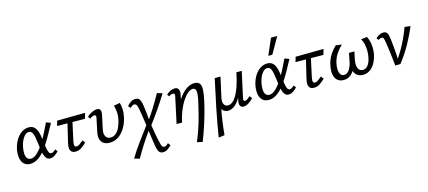

<svg xmlns="http://www.w3.org/2000/svg" viewBox="-68 -1367 5152 2313"><g transform="rotate(-15 2507.5 -211.0)"><path d="M163 7Q111 7 82 -23.5Q53 -54 46.5 -104.5Q40 -155 53 -214Q68 -277 98 -324Q128 -371 169 -397Q210 -423 255 -423Q291 -423 314 -406Q337 -389 350 -361Q363 -333 370 -297.5Q377 -262 381 -224Q387 -180 392.5 -140.5Q398 -101 408.5 -76.5Q419 -52 440 -52Q453 -52 467.5 -61Q482 -70 495 -84L517 -55Q498 -32 469 -13Q440 6 411 6Q383 6 366.5 -12.5Q350 -31 340 -61Q330 -91 325 -127.5Q320 -164 316 -200Q310 -251 302.5 -289Q295 -327 281 -348Q267 -369 241 -369Q216 -369 193.5 -348Q171 -327 154 -291.5Q137 -256 128 -210Q119 -162 122 -126.5Q125 -91 141 -71Q157 -51 186 -51Q214 -51 243 -71.5Q272 -92 301 -127.5Q330 -163 359 -210.5Q388 -258 416 -313Q444 -368 472 -427L529 -406Q494 -341 460.5 -280.5Q427 -220 392.5 -167.5Q358 -115 322 -76Q286 -37 246.5 -15Q207 7 163 7Z M729 6Q697 6 681 -7Q665 -20 660.5 -40Q656 -60 658.5 -81Q661 -102 665 -119L734 -409H795L733 -125Q729 -106 728 -89Q727 -72 732.5 -61.5Q738 -51 753 -51Q772 -51 793.5 -66Q815 -81 840 -103L866 -70Q833 -37 800 -15.5Q767 6 729 6ZM590 -350 608 -412 957 -416 937 -347Z M1150 9Q1085 9 1054 -33.5Q1023 -76 1038 -150L1073 -316Q1076 -326 1076 -336Q1076 -346 1071.5 -352Q1067 -358 1056 -358Q1045 -358 1030 -351.5Q1015 -345 999 -332L979 -362Q1010 -390 1044 -405.5Q1078 -421 1106 -421Q1128 -421 1139 -410Q1150 -399 1151.5 -381Q1153 -363 1148 -340L1112 -170Q1100 -112 1119 -80.5Q1138 -49 1178 -49Q1215 -49 1243.5 -72Q1272 -95 1291.5 -135.5Q1311 -176 1323 -229Q1334 -277 1330.5 -323.5Q1327 -370 1315 -409L1392 -423Q1403 -385 1405.5 -341.5Q1408 -298 1397 -249Q1383 -178 1348.5 -119Q1314 -60 1264 -25.5Q1214 9 1150 9Z M1742 286Q1712 286 1694.5 263Q1677 240 1667 175Q1660 125 1651 66.5Q1642 8 1637 -49Q1630 -92 1623.5 -134.5Q1617 -177 1611 -217.5Q1605 -258 1598 -295Q1590 -336 1579.5 -348.5Q1569 -361 1553 -361Q1541 -361 1527 -351.5Q1513 -342 1502 -331L1478 -361Q1505 -390 1529.5 -405.5Q1554 -421 1586 -421Q1607 -421 1621.5 -412Q1636 -403 1645.5 -379Q1655 -355 1661 -311Q1664 -287 1667.5 -260.5Q1671 -234 1674 -205.5Q1677 -177 1679.5 -149Q1682 -121 1684 -95Q1695 -25 1706 37.5Q1717 100 1731 159Q1739 200 1749 213Q1759 226 1775 226Q1788 226 1802 216.5Q1816 207 1826 195L1850 226Q1823 254 1798.5 270Q1774 286 1742 286ZM1451 289 1385 269Q1440 178 1507 87Q1574 -4 1644 -98L1662 -38Q1602 44 1548.5 126.5Q1495 209 1451 289ZM1671 -40 1652 -101Q1710 -180 1761.5 -263Q1813 -346 1854 -422L1920 -402Q1867 -315 1803 -222.5Q1739 -130 1671 -40Z M2167 275Q2193 213 2212.5 158.5Q2232 104 2247 52Q2262 0 2276 -54Q2290 -108 2304 -171Q2321 -241 2324 -282Q2327 -323 2317 -341Q2307 -359 2284 -359Q2253 -359 2219 -330Q2185 -301 2153 -251.5Q2121 -202 2095.5 -137Q2070 -72 2055 0H2004Q2028 -102 2063.5 -180Q2099 -258 2141.5 -312Q2184 -366 2229 -393.5Q2274 -421 2317 -421Q2364 -421 2383.5 -397Q2403 -373 2401.5 -321Q2400 -269 2381 -184Q2365 -111 2344.5 -37.5Q2324 36 2297.5 116.5Q2271 197 2236 289ZM1987 0 2057 -325Q2059 -333 2059.5 -342Q2060 -351 2055 -358Q2050 -365 2036 -365Q2024 -365 2010.5 -359.5Q1997 -354 1986 -346L1969 -373Q1994 -395 2021.5 -408Q2049 -421 2074 -421Q2100 -421 2113 -408Q2126 -395 2128.5 -374.5Q2131 -354 2126 -330L2055 0Z M2435 289Q2463 114 2499 -63.5Q2535 -241 2574 -416H2646L2589 -159Q2584 -134 2587.5 -110.5Q2591 -87 2605.5 -72Q2620 -57 2648 -57Q2673 -57 2700 -77Q2727 -97 2753 -140.5Q2779 -184 2802 -252Q2825 -320 2844 -416H2886Q2855 -266 2814 -173Q2773 -80 2726.5 -37Q2680 6 2629 6Q2617 6 2603 2Q2589 -2 2576 -11Q2563 -20 2556 -35Q2549 -50 2550 -72L2560 -65Q2542 19 2530 106Q2518 193 2510 279ZM2822 6Q2804 6 2792 -3.5Q2780 -13 2775.5 -31Q2771 -49 2777 -77L2852 -416H2911L2841 -97Q2837 -76 2840 -66.5Q2843 -57 2856 -57Q2871 -57 2886 -67.5Q2901 -78 2922 -97L2947 -66Q2914 -31 2882 -12.5Q2850 6 2822 6Z M3137 7Q3085 7 3056 -23.5Q3027 -54 3020.5 -104.5Q3014 -155 3027 -214Q3042 -277 3072 -324Q3102 -371 3143 -397Q3184 -423 3229 -423Q3265 -423 3288 -406Q3311 -389 3324 -361Q3337 -333 3344 -297.5Q3351 -262 3355 -224Q3361 -180 3366.5 -140.5Q3372 -101 3382.5 -76.5Q3393 -52 3414 -52Q3427 -52 3441.5 -61Q3456 -70 3469 -84L3491 -55Q3472 -32 3443 -13Q3414 6 3385 6Q3357 6 3340.5 -12.5Q3324 -31 3314 -61Q3304 -91 3299 -127.5Q3294 -164 3290 -200Q3284 -251 3276.5 -289Q3269 -327 3255 -348Q3241 -369 3215 -369Q3190 -369 3167.5 -348Q3145 -327 3128 -291.5Q3111 -256 3102 -210Q3093 -162 3096 -126.5Q3099 -91 3115 -71Q3131 -51 3160 -51Q3188 -51 3217 -71.5Q3246 -92 3275 -127.5Q3304 -163 3333 -210.5Q3362 -258 3390 -313Q3418 -368 3446 -427L3503 -406Q3468 -341 3434.5 -280.5Q3401 -220 3366.5 -167.5Q3332 -115 3296 -76Q3260 -37 3220.5 -15Q3181 7 3137 7ZM3267 -508 3355 -711H3433L3317 -508Z M3703 6Q3671 6 3655 -7Q3639 -20 3634.5 -40Q3630 -60 3632.5 -81Q3635 -102 3639 -119L3708 -409H3769L3707 -125Q3703 -106 3702 -89Q3701 -72 3706.5 -61.5Q3712 -51 3727 -51Q3746 -51 3767.5 -66Q3789 -81 3814 -103L3840 -70Q3807 -37 3774 -15.5Q3741 6 3703 6ZM3564 -350 3582 -412 3931 -416 3911 -347Z M4071 9Q4023 9 3992.5 -18Q3962 -45 3954 -95Q3946 -145 3962 -215Q3976 -276 4006.5 -325Q4037 -374 4084 -420L4158 -410Q4116 -371 4083.5 -322Q4051 -273 4037 -211Q4028 -171 4029.5 -134Q4031 -97 4046 -73Q4061 -49 4090 -49Q4116 -49 4135 -65Q4154 -81 4167.5 -107Q4181 -133 4189.5 -164.5Q4198 -196 4203 -227L4214 -291H4283L4268 -224Q4255 -167 4257.5 -128.5Q4260 -90 4277.5 -69.5Q4295 -49 4324 -49Q4351 -49 4371 -64.5Q4391 -80 4405.5 -109Q4420 -138 4427 -177Q4435 -215 4435 -256.5Q4435 -298 4426.5 -338.5Q4418 -379 4399 -411L4474 -420Q4501 -365 4506 -304.5Q4511 -244 4500 -190Q4487 -132 4460.5 -86.5Q4434 -41 4396 -16Q4358 9 4313 9Q4254 9 4222.5 -28.5Q4191 -66 4192 -125L4224 -118Q4199 -53 4160 -22Q4121 9 4071 9Z M4714 0Q4710 -38 4705.5 -80.5Q4701 -123 4696 -164.5Q4691 -206 4685.5 -242Q4680 -278 4676 -304Q4669 -340 4663.5 -352.5Q4658 -365 4640 -365Q4630 -365 4619 -360.5Q4608 -356 4599 -349L4581 -376Q4604 -397 4628.5 -409Q4653 -421 4676 -421Q4702 -421 4715.5 -408Q4729 -395 4735 -370.5Q4741 -346 4745 -314Q4751 -265 4755 -215.5Q4759 -166 4762.5 -117Q4766 -68 4767 -19L4733 -25Q4803 -121 4854.5 -219.5Q4906 -318 4942 -419L5015 -412Q4972 -307 4914 -203.5Q4856 -100 4778 0Z"/></g></svg>

Font: Ysabeau Office Medium
Style: Italic
Weight: 500
Italic angle: -12°
Designer: Christian Thalmann (Catharsis Fonts)
Version: Version 2.001;gftools[0.9.30]; featfreeze: tnum,lnum,ss02